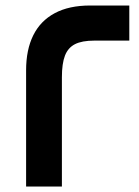

<svg xmlns="http://www.w3.org/2000/svg" viewBox="-20 -681 507 701"><path d="M75.3 0V-424.4Q75.3 -499.3 101.4 -552Q127.5 -604.8 179.7 -632.8Q231.9 -660.9 309.3 -660.9H452.1V-532.7H323.9Q279.1 -532.7 253.7 -519.7Q228.3 -506.7 217.2 -478Q206 -449.2 206 -398.8V0Z"/></svg>

Font: Riot Sans AR Bold
Style: Regular
Weight: 400
Designer: Bonnie Shaver-Troup, Thomas Jockin
Foundry: Lexend
Version: Version 1.001